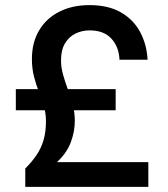

<svg xmlns="http://www.w3.org/2000/svg" viewBox="-20 -732 658 752"><path d="M79 0V-72Q105 -98 123 -124.5Q141 -151 150.5 -183Q160 -215 160 -258Q160 -287 152 -315Q144 -343 132.5 -372Q121 -401 113 -432.5Q105 -464 105 -501Q105 -566 133.5 -613.5Q162 -661 213 -686.5Q264 -712 330 -712Q405 -712 454.5 -683Q504 -654 529.5 -605.5Q555 -557 558 -498H448Q446 -548 416.5 -580.5Q387 -613 331 -613Q301 -613 275.5 -600.5Q250 -588 234.5 -562Q219 -536 219 -496Q219 -468 227 -439.5Q235 -411 246 -381.5Q257 -352 265 -321Q273 -290 273 -259Q273 -216 257 -174Q241 -132 203 -97H561V0ZM42 -300V-383H433V-300Z"/></svg>

Font: DM Sans 20pt SemiBold
Style: Regular
Weight: 600
Version: Version 4.004;gftools[0.9.30]